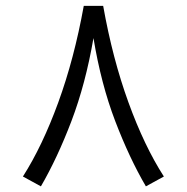

<svg xmlns="http://www.w3.org/2000/svg" viewBox="-20 -643 648 667"><path d="M271 -622.6H338.4Q371.1 -439 426.3 -287.1Q481.4 -135.3 549.3 -29.8L486.8 4.4Q429.2 -94.2 380.1 -222.7Q331.1 -351.1 304.7 -510.7Q277.3 -351.6 228.3 -222.7Q179.2 -93.8 122.1 4.4L59.6 -29.8Q127 -135.3 182.4 -287.1Q237.8 -439 271 -622.6Z"/></svg>

Font: Vazir Light FD-WOL
Style: Light-FD-WOL
Weight: 300
Designer: Saber Rastikerdar
Foundry: Saber Rastikerdar
Version: Version 30.1.0